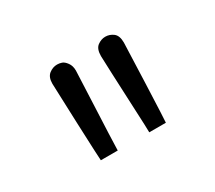

<svg xmlns="http://www.w3.org/2000/svg" viewBox="-73 -832 645 577"><g transform="rotate(-30 250.0 -543.5)"><path d="M125 -658.2Q125 -681.2 137.9 -691.2Q150.9 -701.2 166 -701.2Q173.8 -701.2 181.9 -698.5Q189.9 -695.8 198 -684.8Q206.1 -673.8 206.1 -657.2Q206.1 -647.5 200.9 -537.1Q195.8 -426.8 194.8 -386.2H136.2Q135.3 -392.1 130.1 -521.2Q125 -650.4 125 -658.2ZM293 -657.2Q293 -682.1 305.9 -691.7Q318.8 -701.2 333 -701.2Q348.1 -701.2 360.6 -691.7Q373 -682.1 373 -658.2Q373 -650.4 367.9 -521.2Q362.8 -392.1 361.8 -386.2H304.2Q304.2 -401.4 301 -467.8Q297.9 -534.2 295.4 -593.8Q293 -653.3 293 -657.2Z"/></g></svg>

Font: CMU Concrete
Style: Roman
Weight: 500
Version: Version 0.7.0